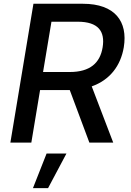

<svg xmlns="http://www.w3.org/2000/svg" viewBox="-20 -747 687 1006"><path d="M34.4 0H144.2L190 -275.2H338.8H345.5L448.2 0H573.2L460.6 -294.4C555.4 -327.8 612.2 -402 628.6 -499.3C650.6 -633.9 583.1 -727.3 414.4 -727.3H155.2ZM152.7 238.6H231.9L328.1 57.5H224.1ZM205.6 -369.7 249.6 -633.2H387.4C495.4 -633.2 531.2 -582.4 517.8 -499.3C504.6 -417.6 452.4 -369.7 345.2 -369.7Z"/></svg>

Font: Magic Ui Pro Medium
Style: Italic
Weight: 500
Italic angle: -9.39999°
Designer: Stefan Endress, Andreas Faust
Version: Version 1.000;FEAKit 1.0